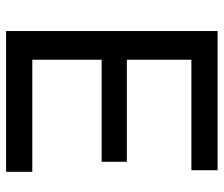

<svg xmlns="http://www.w3.org/2000/svg" viewBox="-72 -662 734 630"><g transform="rotate(90 295.0 -347.0)"><path d="M81.8 0V-694H176V0ZM145.5 0V-86H543.8V0ZM145.5 -313.5V-396.2H510.8V-313.5ZM145.5 -608V-694H538.5V-608Z"/></g></svg>

Font: Marine Company Thin
Style: Regular
Weight: 100
Designer: Rodrigo Fuenzalida
Foundry: fragTYPE
Version: Version 1.000